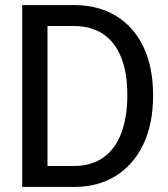

<svg xmlns="http://www.w3.org/2000/svg" viewBox="-20 -740 666 760"><path d="M130 0V-83H272Q340 -83 387.5 -115.5Q435 -148 459.5 -211.5Q484 -275 484 -364Q484 -452 459.5 -513Q435 -574 388 -605.5Q341 -637 272 -637H131V-720H272Q368 -720 438.5 -677.5Q509 -635 547.5 -555Q586 -475 586 -362Q586 -249 547 -168Q508 -87 438 -43.5Q368 0 273 0ZM68 0V-720H168V0Z"/></svg>

Font: Instrument Sans SemiCondensed Medium
Style: Regular
Weight: 500
Width: 4
Designer: Rodrigo Fuenzalida
Foundry: fragTYPE
Version: Version 1.000;gftools[0.9.28]